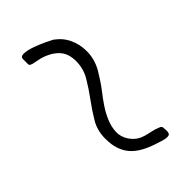

<svg xmlns="http://www.w3.org/2000/svg" viewBox="5 -690 605 605"><g transform="rotate(45 307.5 -387.5)"><path d="M63 -307Q51 -307 52 -322.5Q53 -338 60 -357.5Q67 -377 75.5 -395Q84 -413 87 -418Q105 -443 131 -455Q157 -467 187 -467Q222 -467 254 -449Q269 -440 283.5 -430.5Q298 -421 312 -410Q327 -398 347 -384.5Q367 -371 388.5 -362Q410 -353 431.5 -352Q453 -351 473 -364Q487 -374 494 -384.5Q501 -395 504.5 -407Q508 -419 510.5 -432Q513 -445 519 -459Q522 -467 529 -467Q533 -467 538 -467.5Q543 -468 547.5 -467.5Q552 -467 555 -464.5Q558 -462 558 -455Q558 -445 554 -433.5Q550 -422 547 -412Q539 -388 528.5 -369.5Q518 -351 503.5 -338.5Q489 -326 469.5 -319.5Q450 -313 423 -313Q387 -313 358.5 -330Q330 -347 303 -367Q276 -387 247.5 -404Q219 -421 185 -421Q150 -421 130 -401Q110 -381 101 -349Q99 -341 97.5 -332.5Q96 -324 94 -316Q92 -311 90.5 -309Q89 -307 84 -307Z"/></g></svg>

Font: SoukouMincho
Style: Regular
Weight: 400
Designer: Dr. Ken Lunde (project architect, glyph set definition & overall production); Masataka HATTORI  (production & ideograph 
Foundry: Adobe Systems Incorporated
Version: Version 1.00